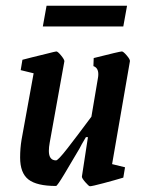

<svg xmlns="http://www.w3.org/2000/svg" viewBox="-20 -639 516 668"><path d="M432 -426 370 -68 415 -57 409 -21Q379 -12 339.5 -1.5Q300 9 293 9Q289 9 276.5 -5.5Q264 -20 265 -25L286 -162H279Q261 -132 257 -123Q229 -75 204 -33.5Q179 8 175 8Q108 8 79 -14.5Q50 -37 50 -91Q50 -123 55 -153L97 -384L52 -395L58 -431L93 -440Q111 -444 142 -452Q173 -460 176 -460Q181 -460 192.5 -446Q204 -432 204 -426L153 -143Q150 -127 150 -114Q150 -81 175 -81Q182 -81 214 -122Q246 -163 298 -233L321 -369Q322 -374 322 -381Q322 -403 305 -409L306 -437Q397 -460 404 -460Q409 -460 421 -446Q433 -432 432 -426ZM142 -619H422L409 -547H129Z"/></svg>

Font: Grenze Medium
Style: Italic
Weight: 500
Italic angle: -10°
Designer: Renata Polastri
Foundry: Omnibus-Type
Version: Version 1.002; ttfautohint (v1.8)